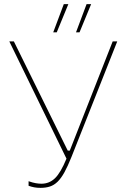

<svg xmlns="http://www.w3.org/2000/svg" viewBox="-20 -900 606 927"><path d="M176 7Q201 7 221 0.5Q241 -6 258 -22.5Q275 -39 291 -68Q307 -97 325 -142L546 -700H524L317 -173H307L47 -700H25L301 -134Q273 -66 245.5 -39.5Q218 -13 180 -13Q168 -13 153 -15.5Q138 -18 118 -25V-3Q132 2 145.5 4.5Q159 7 176 7ZM254 -744 310 -880H288L237 -744ZM364 -744 420 -880H398L347 -744Z"/></svg>

Font: Fixel Variable
Style: Regular
Weight: 100
Width: 3
Designer: AlfaBravo + MacPaw
Foundry: Kyrylo Tkachov, Marchela Mozhyna, Serhii Makarenko, Maria Weinstein, Zakhar Kryvoshyya
Version: Version 1.211